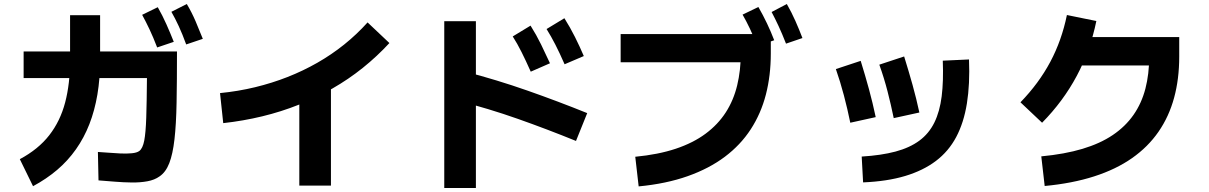

<svg xmlns="http://www.w3.org/2000/svg" viewBox="-20 -874 6040 959"><path d="M472 27 469 -115Q489 -114 519 -111.5Q549 -109 581 -107.5Q613 -106 638.5 -108.5Q664 -111 676 -120Q693 -133 700.5 -172Q708 -211 710.5 -287Q713 -363 714 -484H98V-617H864Q864 -470 862 -361.5Q860 -253 851.5 -178.5Q843 -104 825.5 -59Q808 -14 777 7Q752 25 716 31.5Q680 38 638.5 37.5Q597 37 554 33.5Q511 30 472 27ZM145 56 79 -79Q171 -128 226 -198.5Q281 -269 305.5 -362.5Q330 -456 330 -574V-798H480V-574Q480 -482 466.5 -402Q453 -322 426.5 -254Q400 -186 359.5 -128.5Q319 -71 265.5 -25.5Q212 20 145 56ZM910 -652Q891 -704 873 -743Q855 -782 836 -815L913 -854Q938 -812 957 -767.5Q976 -723 993 -680ZM765 -637Q745 -689 727 -727Q709 -765 690 -800L768 -838Q792 -796 811.5 -752Q831 -708 848 -665Z M1095 -259 1079 -409Q1170 -418 1254.5 -438.5Q1339 -459 1416.5 -489.5Q1494 -520 1565 -560.5Q1636 -601 1699 -651.5Q1762 -702 1816 -762L1925 -659Q1863 -592 1792 -535Q1721 -478 1640.5 -432Q1560 -386 1472.5 -351Q1385 -316 1290 -293Q1195 -270 1095 -259ZM1475 -448H1633V53H1475Z M2357 65H2199V-768H2357ZM2913 -309 2857 -170Q2712 -229 2566 -280.5Q2420 -332 2263 -372L2301 -517Q2462 -475 2614.5 -421.5Q2767 -368 2913 -309ZM2631 -516Q2606 -572 2585 -614Q2564 -656 2541 -692L2630 -746Q2659 -700 2682.5 -652Q2706 -604 2727 -558ZM2800 -553Q2775 -610 2754 -651Q2733 -692 2710 -729L2799 -783Q2828 -737 2852 -689Q2876 -641 2896 -594Z M3170 57 3153 -91Q3268 -102 3355 -131Q3442 -160 3504 -206Q3566 -252 3605 -312.5Q3644 -373 3662 -447.5Q3680 -522 3680 -607L3723 -563H3080V-704H3830V-607Q3830 -497 3805.5 -402Q3781 -307 3730 -228.5Q3679 -150 3600.5 -91Q3522 -32 3414.5 6Q3307 44 3170 57ZM3763 -644Q3743 -694 3725.5 -731Q3708 -768 3689 -801L3768 -839Q3791 -799 3811 -757Q3831 -715 3847 -673ZM3906 -656Q3886 -707 3868.5 -744.5Q3851 -782 3834 -814L3910 -854Q3934 -812 3953 -769Q3972 -726 3988 -684Z M4291 37 4284 -92Q4382 -98 4453 -117Q4524 -136 4572 -171.5Q4620 -207 4647 -262Q4674 -317 4683.5 -393Q4693 -469 4689 -571L4820 -577Q4825 -454 4809.5 -357.5Q4794 -261 4756 -189.5Q4718 -118 4654.5 -70Q4591 -22 4501 5Q4411 32 4291 37ZM4227 -261Q4213 -330 4195 -398Q4177 -466 4155 -529L4279 -570Q4302 -496 4320.5 -428Q4339 -360 4354 -289ZM4444 -284Q4430 -352 4413 -418Q4396 -484 4372 -551L4496 -592Q4519 -518 4538 -450Q4557 -382 4572 -312Z M5198 55 5181 -93Q5298 -104 5386.5 -130.5Q5475 -157 5538 -199.5Q5601 -242 5641.5 -300Q5682 -358 5701 -431Q5720 -504 5720 -591L5763 -547H5318V-689H5870V-591Q5870 -480 5844.5 -386Q5819 -292 5766.5 -216Q5714 -140 5634 -84Q5554 -28 5445 7Q5336 42 5198 55ZM5185 -261 5077 -363Q5169 -458 5226 -565Q5283 -672 5309 -799L5456 -769Q5396 -475 5185 -261Z"/></svg>

Font: Murecho Thin
Style: Bold
Weight: 700
Version: Version 1.010